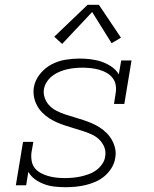

<svg xmlns="http://www.w3.org/2000/svg" viewBox="-20 -772 640 800"><path d="M253 8Q230 8 207.5 5.5Q185 3 164.5 -4.5Q144 -12 126.5 -24.5Q109 -37 98 -56L89 0H46L76 -181H119L111 -136Q109 -119 112 -101.5Q115 -84 125 -71.5Q135 -59 150 -51Q165 -43 181 -38.5Q197 -34 214.5 -32Q232 -30 250 -30Q266 -30 283 -31.5Q300 -33 316 -36.5Q332 -40 349 -46Q366 -52 380.5 -62.5Q395 -73 405.5 -88Q416 -103 418 -119Q422 -140 415 -158Q408 -176 394.5 -189.5Q381 -203 364 -211Q347 -219 328.5 -225Q310 -231 291.5 -236.5Q273 -242 254.5 -248Q236 -254 218.5 -261.5Q201 -269 185.5 -279Q170 -289 156.5 -302.5Q143 -316 134 -333Q125 -350 121.5 -369Q118 -388 121 -408Q126 -438 146.5 -463.5Q167 -489 194.5 -503.5Q222 -518 252 -523Q282 -528 311 -528Q335 -528 359 -525Q383 -522 404.5 -514.5Q426 -507 445 -494Q464 -481 475 -462L485 -520H528L498 -339H455L462 -384Q465 -401 462 -418Q459 -435 448.5 -448Q438 -461 423.5 -469Q409 -477 393 -481.5Q377 -486 359.5 -488Q342 -490 325 -490Q309 -490 292.5 -488.5Q276 -487 260.5 -483.5Q245 -480 229 -473.5Q213 -467 199 -456.5Q185 -446 175.5 -431.5Q166 -417 163 -401Q160 -381 167 -362.5Q174 -344 187 -331Q200 -318 217 -309.5Q234 -301 252.5 -295Q271 -289 289.5 -283.5Q308 -278 326.5 -272Q345 -266 362.5 -258.5Q380 -251 395.5 -241Q411 -231 424.5 -217.5Q438 -204 447 -187.5Q456 -171 460 -152Q464 -133 460 -113Q457 -92 445 -72.5Q433 -53 416 -38.5Q399 -24 378.5 -15Q358 -6 337 -1Q316 4 295 6Q274 8 253 8ZM239 -589 206 -619 345 -752H392L484 -615L445 -592L364 -722Z"/></svg>

Font: Iosevka Etoile XLtObl
Style: Regular
Weight: 200
Italic angle: -9°
Designer: Belleve Invis
Foundry: Belleve Invis
Version: Version 15.5.2; ttfautohint (v1.8.4)